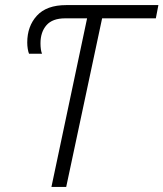

<svg xmlns="http://www.w3.org/2000/svg" viewBox="-20 -734 642 754"><path d="M182 0 322 -662H236Q186 -662 162.5 -635Q139 -608 139 -564Q139 -551 140.5 -540.5Q142 -530 145 -523H94Q91 -530 89 -542Q87 -554 87 -567Q87 -631 125 -672.5Q163 -714 240 -714H602L592 -662H381L240 0Z"/></svg>

Font: Noto Sans Light
Style: Italic
Weight: 300
Italic angle: -12°
Designer: Monotype Design Team
Foundry: Monotype Imaging Inc.
Version: Version 2.013; ttfautohint (v1.8.4.7-5d5b)